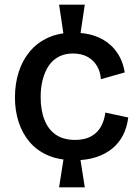

<svg xmlns="http://www.w3.org/2000/svg" viewBox="-20 -731 591 822"><path d="M253 -577 233 -711H343L323 -577ZM233 71 254 -63H322L343 71ZM301 -45Q233 -45 185 -66Q137 -87 106 -124Q75 -161 59.5 -209.5Q44 -258 44 -313Q44 -372 60 -422.5Q76 -473 108 -511Q140 -549 186.5 -570Q233 -591 295 -591Q358 -591 404 -570Q450 -549 478 -510.5Q506 -472 514 -421L412 -392Q410 -423 395.5 -448Q381 -473 355 -487.5Q329 -502 292 -502Q259 -502 233 -489Q207 -476 190 -451.5Q173 -427 163.5 -392.5Q154 -358 154 -316Q154 -259 170.5 -217.5Q187 -176 219.5 -154Q252 -132 302 -132Q343 -132 370.5 -147.5Q398 -163 412.5 -189.5Q427 -216 431 -249L529 -228Q524 -186 506.5 -152Q489 -118 460 -94.5Q431 -71 391 -58Q351 -45 301 -45Z"/></svg>

Font: Bricolage Grotesque 24pt Medium
Style: Regular
Weight: 500
Designer: Mathieu Triay
Foundry: Atelier Triay
Version: Version 1.001;gftools[0.9.33.dev8+g029e19f]